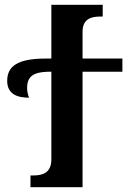

<svg xmlns="http://www.w3.org/2000/svg" viewBox="-20 -780 560 800"><path d="M107 0H324V-481H490V-536H324V-648C324 -703 363 -711 397 -711H408V-760H194V-536H171C51 -536 10 -503 10 -443C10 -387 53 -373 101 -373C96 -386 93 -398 93 -414C93 -461 119 -479 177 -481H194V-116C194 -57 154 -49 119 -49H107Z"/></svg>

Font: Noto Serif Semi
Style: Regular
Weight: 600
Designer: Monotype Design Team
Foundry: Monotype Imaging Inc.
Version: Version 1.002